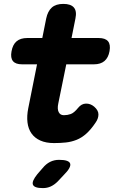

<svg xmlns="http://www.w3.org/2000/svg" viewBox="-20 -725 640 985"><path d="M486 -530Q520 -530 534 -513.5Q548 -497 542 -463Q536 -429 516 -412Q496 -395 462 -395H320L279 -194Q276 -180 276.5 -169Q277 -158 281 -150Q285 -142 291.5 -138Q298 -134 308 -134Q326 -134 343 -140Q360 -146 381 -172Q398 -193 421 -193.5Q444 -194 463 -178Q485 -159 485 -138Q485 -117 471 -97Q447 -61 423 -39.5Q399 -18 372.5 -7.5Q346 3 317.5 6Q289 9 257 9Q216 9 187 -4Q158 -17 141.5 -40.5Q125 -64 121 -97Q117 -130 125 -170L170 -395H93Q60 -395 46.5 -411.5Q33 -428 39 -461Q45 -496 65 -513Q85 -530 120 -530H197L217 -630Q225 -668 246 -686.5Q267 -705 305 -705Q343 -705 359 -686.5Q375 -668 367 -630L347 -530ZM172 168 199 137Q216 116 237 105.5Q258 95 283 95Q334 95 340 114.5Q346 134 307 173L276 206Q259 223 240.5 231.5Q222 240 200 240Q156 240 149 222.5Q142 205 172 168Z"/></svg>

Font: Maple Mono NL ExtraBold
Style: Italic
Weight: 800
Italic angle: -10°
Monospace: yes
Designer: subframe7536
Version: Version 7.000